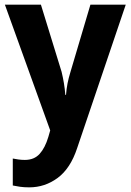

<svg xmlns="http://www.w3.org/2000/svg" viewBox="-20 -659 562 826"><path d="M1 -639H156L245 -350Q251 -325 255 -301Q259 -277 261 -251H264Q266 -277 270.5 -300Q275 -323 283 -349L369 -639H521L312 -22Q283 66 228 106.5Q173 147 106 147Q83 147 66 144.5Q49 142 35 139V23Q45 25 58.5 27Q72 29 87 29Q127 29 150.5 3Q174 -23 188 -70L196 -98Z"/></svg>

Font: Noto Sans Telugu UI SemiCondensed
Style: Bold
Weight: 700
Width: 4
Designer: Jelle Bosma - Monotype Design Team
Foundry: Monotype Imaging Inc.
Version: Version 2.005; ttfautohint (v1.8.4.7-5d5b)